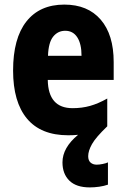

<svg xmlns="http://www.w3.org/2000/svg" viewBox="-20 -579 549 836"><path d="M364 101Q364 120 374.5 129Q385 138 401 138Q412 138 427 135Q442 132 450 128V225Q433 231 412 234Q391 237 371 237Q312 237 282 207.5Q252 178 252 128Q252 64 320 8Q300 10 277 10Q158 10 97.5 -62.5Q37 -135 37 -272Q37 -412 95 -485.5Q153 -559 260 -559Q362 -559 418.5 -493.5Q475 -428 475 -309V-231H188Q190 -108 296 -108Q337 -108 372.5 -118Q408 -128 447 -150V-29Q397 19 380.5 48.5Q364 78 364 101ZM264 -445Q232 -445 211.5 -419.5Q191 -394 189 -336H335Q335 -388 316.5 -416.5Q298 -445 264 -445Z"/></svg>

Font: Noto Sans Arabic Cond ExtBd
Style: Regular
Weight: 800
Width: 3
Designer: Monotype Design Team, Nadine Chahine, Nizar Qandah and Khaled Hosny
Foundry: Monotype Imaging Inc.
Version: Version 2.012; ttfautohint (v1.8.4.7-5d5b)